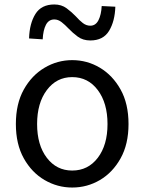

<svg xmlns="http://www.w3.org/2000/svg" viewBox="-20 -826 646 859"><path d="M303 13Q237 13 179.5 -20.5Q122 -54 86.5 -117.5Q51 -181 51 -271Q51 -362 86.5 -425.5Q122 -489 179.5 -523Q237 -557 303 -557Q370 -557 427 -523Q484 -489 519.5 -425.5Q555 -362 555 -271Q555 -181 519.5 -117.5Q484 -54 427 -20.5Q370 13 303 13ZM303 -63Q374 -63 417.5 -120Q461 -177 461 -271Q461 -365 417.5 -423Q374 -481 303 -481Q233 -481 189.5 -423Q146 -365 146 -271Q146 -177 189.5 -120Q233 -63 303 -63ZM384 -645Q351 -645 328 -662Q305 -679 286 -699Q271 -715 255.5 -727Q240 -739 223 -739Q198 -739 185.5 -715Q173 -691 171 -650L110 -654Q112 -721 138.5 -763.5Q165 -806 223 -806Q255 -806 278 -789Q301 -772 320 -752Q335 -735 350.5 -723Q366 -711 384 -711Q408 -711 420.5 -735.5Q433 -760 435 -799L496 -796Q494 -731 468 -688Q442 -645 384 -645Z"/></svg>

Font: Noto Sans CJK KR Regular (TTF)
Style: Regular
Weight: 400
Designer: Ryoko NISHIZUKA 西塚涼子 (kana & ideographs); Paul D. Hunt (Latin, Greek & Cyrillic); Wenlong ZHANG 张文龙 (bopomofo); Sandoll 
Foundry: Adobe Systems Incorporated
Version: Version 1.004;PS 1.004;hotconv 1.0.82;makeotf.lib2.5.63406